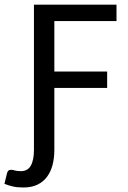

<svg xmlns="http://www.w3.org/2000/svg" viewBox="-82 -662 562 845"><path d="M67.4 -641.6H430.7V-569.3H157.2V-347.2H389.6V-274.9H157.2V-2.9Q157.2 33.7 149.2 64.2Q141.1 94.7 124.5 116.7Q107.9 138.7 82.3 150.9Q56.6 163.1 22 163.1Q7.8 163.1 -3.4 162.1Q-14.6 161.1 -24.4 158.9Q-34.2 156.7 -43.5 153.8Q-52.7 150.9 -62.5 147L-51.3 101.1Q-47.9 88.4 -40 86.2Q-32.2 84 -23.4 86.4Q-16.1 88.9 -7.3 90.1Q1.5 91.3 9.8 91.3Q40 91.3 53.7 66.9Q67.4 42.5 67.4 -2.9Z"/></svg>

Font: Carlito
Style: Regular
Weight: 400
Designer: Lukasz Dziedzic
Foundry: tyPoland Lukasz Dziedzic
Version: Version 1.104